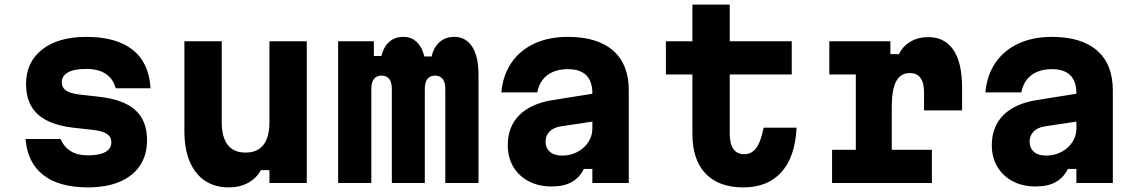

<svg xmlns="http://www.w3.org/2000/svg" viewBox="-20 -794 4940 833"><path d="M243 -191Q257 -157 286.5 -138.5Q316 -120 362 -120Q411 -120 437 -134.5Q463 -149 463 -177Q463 -200 444.5 -212.5Q426 -225 387 -230L298 -240Q194 -252 143.5 -298.5Q93 -345 93 -429Q93 -524 162.5 -579Q232 -634 355 -634Q485 -634 556 -577.5Q627 -521 633 -411H482Q471 -452 439 -473.5Q407 -495 354 -495Q302 -495 275 -480Q248 -465 248 -436Q248 -414 266 -401.5Q284 -389 323 -384L412 -374Q517 -362 567.5 -316Q618 -270 618 -186Q618 -122 587.5 -76Q557 -30 499.5 -5.5Q442 19 361 19Q237 19 168 -34.5Q99 -88 91 -191Z M1311 -615V0H1149V-56H1112Q1092 -20 1056 -0.5Q1020 19 973 19Q912 19 869 -10Q826 -39 803 -93.5Q780 -148 780 -225V-615H942V-264Q942 -199 968 -165.5Q994 -132 1045 -132Q1097 -132 1123 -165.5Q1149 -199 1149 -264V-615Z M1447 -615H1602V-551H1693L1629 -504Q1631 -567 1657.5 -600.5Q1684 -634 1730 -634Q1773 -634 1798.5 -600Q1824 -566 1827 -501L1772 -549H1912L1847 -504Q1849 -567 1876.5 -600.5Q1904 -634 1951 -634Q2001 -634 2028.5 -591.5Q2056 -549 2056 -471V0H1912V-409Q1912 -437 1900.5 -451.5Q1889 -466 1868 -466Q1846 -466 1834.5 -451.5Q1823 -437 1823 -409V0H1680V-409Q1680 -437 1668.5 -451.5Q1657 -466 1635 -466Q1614 -466 1602.5 -451.5Q1591 -437 1591 -409V0H1447Z M2561 -389V-268L2414 -246Q2382 -241 2364.5 -223.5Q2347 -206 2347 -180Q2347 -152 2365.5 -135.5Q2384 -119 2419 -119Q2456 -119 2485.5 -135Q2515 -151 2532.5 -177.5Q2550 -204 2550 -236V-390Q2550 -441 2523.5 -467.5Q2497 -494 2443 -494Q2407 -494 2379 -482Q2351 -470 2334 -447.5Q2317 -425 2311 -393H2155Q2162 -468 2199 -522Q2236 -576 2298.5 -605Q2361 -634 2444 -634Q2572 -634 2640 -574.5Q2708 -515 2708 -402V0H2550V-61H2513Q2495 -24 2461 -4.5Q2427 15 2373 15Q2317 15 2274 -7.5Q2231 -30 2207 -70.5Q2183 -111 2183 -164Q2183 -245 2233.5 -295Q2284 -345 2379 -360Z M3146 -774V-615H3415V-471H3146V-214Q3146 -170 3162 -147.5Q3178 -125 3209 -125Q3241 -125 3261 -152Q3281 -179 3293 -240H3436Q3430 -114 3370.5 -47.5Q3311 19 3205 19Q3098 19 3041 -41Q2984 -101 2984 -213V-471H2869V-615H2984V-774Z M3578 -615H3843V-559H3880Q3897 -594 3930.5 -613.5Q3964 -633 4006 -633Q4079 -633 4116.5 -577.5Q4154 -522 4154 -414V-315H3989V-393Q3989 -477 3927 -477Q3887 -477 3868 -441Q3849 -405 3849 -331V-144H4023V0H3590V-144H3693V-471H3578Z M4661 -389V-268L4514 -246Q4482 -241 4464.5 -223.5Q4447 -206 4447 -180Q4447 -152 4465.5 -135.5Q4484 -119 4519 -119Q4556 -119 4585.5 -135Q4615 -151 4632.5 -177.5Q4650 -204 4650 -236V-390Q4650 -441 4623.5 -467.5Q4597 -494 4543 -494Q4507 -494 4479 -482Q4451 -470 4434 -447.5Q4417 -425 4411 -393H4255Q4262 -468 4299 -522Q4336 -576 4398.5 -605Q4461 -634 4544 -634Q4672 -634 4740 -574.5Q4808 -515 4808 -402V0H4650V-61H4613Q4595 -24 4561 -4.5Q4527 15 4473 15Q4417 15 4374 -7.5Q4331 -30 4307 -70.5Q4283 -111 4283 -164Q4283 -245 4333.5 -295Q4384 -345 4479 -360Z"/></svg>

Font: Martian Mono
Style: Bold
Weight: 700
Designer: Roman Shamin
Foundry: Evil Martians
Version: Version 1.000